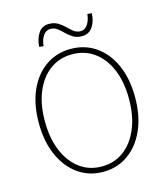

<svg xmlns="http://www.w3.org/2000/svg" viewBox="-123 -926 893 1032"><g transform="rotate(-15 324.0 -410.0)"><path d="M324 12Q246 12 185.5 -30.5Q125 -73 90.5 -150.5Q56 -228 56 -332Q56 -436 90.5 -512.5Q125 -589 185.5 -630.5Q246 -672 324 -672Q402 -672 462.5 -630.5Q523 -589 557.5 -512.5Q592 -436 592 -332Q592 -228 557.5 -150.5Q523 -73 462.5 -30.5Q402 12 324 12ZM324 -18Q394 -18 446.5 -57Q499 -96 528.5 -166.5Q558 -237 558 -332Q558 -427 528.5 -496.5Q499 -566 446.5 -604Q394 -642 324 -642Q254 -642 201.5 -604Q149 -566 119.5 -496.5Q90 -427 90 -332Q90 -237 119.5 -166.5Q149 -96 201.5 -57Q254 -18 324 -18ZM402 -722Q373 -722 353 -734.5Q333 -747 317 -763Q301 -779 284.5 -791.5Q268 -804 246 -804Q223 -804 207 -782Q191 -760 188 -724L164 -726Q166 -769 186.5 -800.5Q207 -832 246 -832Q275 -832 295.5 -819.5Q316 -807 332 -791Q348 -775 364 -762.5Q380 -750 402 -750Q425 -750 440.5 -772Q456 -794 460 -830L484 -828Q483 -785 462 -753.5Q441 -722 402 -722Z"/></g></svg>

Font: Source Sans 3 VF
Style: Regular
Weight: 200
Designer: Paul D. Hunt
Foundry: Adobe
Version: Version 3.046;hotconv 1.0.118;makeotfexe 2.5.65603